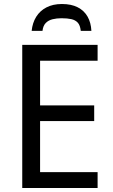

<svg xmlns="http://www.w3.org/2000/svg" viewBox="-20 -938 563 958"><path d="M467 0H91V-714H467V-635H180V-412H450V-334H180V-79H467ZM289 -918Q336 -918 368 -901.5Q400 -885 417 -855Q434 -825 436 -784H383Q380 -812 368 -825Q356 -838 336 -842.5Q316 -847 287 -847Q263 -847 242.5 -842Q222 -837 208.5 -823.5Q195 -810 192 -784H138Q142 -824 160.5 -854Q179 -884 211.5 -901Q244 -918 289 -918Z"/></svg>

Font: Noto Sans Display
Style: Regular
Weight: 400
Designer: Monotype Design Team
Foundry: Monotype Imaging Inc.
Version: Version 2.003